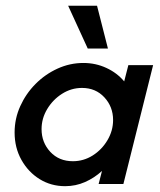

<svg xmlns="http://www.w3.org/2000/svg" viewBox="-20 -645 561 673"><path d="M208.3 7.6Q159 7.6 119.1 -17Q79.2 -41.7 55.2 -84.4Q31.2 -127.1 31.2 -180.6Q31.2 -229.2 51 -272.9Q70.8 -316.7 104.5 -350.7Q138.2 -384.7 181.6 -404.5Q225 -424.3 272.2 -424.3Q315.3 -424.3 352.8 -406.9Q390.3 -389.6 415.3 -359.7L429.9 -416.7H516.7L412.5 0H325.7L337.5 -45.8Q311.1 -21.5 278.1 -6.9Q245.1 7.6 208.3 7.6ZM235.4 -79.9Q272.9 -79.9 304.9 -100Q336.8 -120.1 356.6 -153.5Q376.4 -186.8 376.4 -224.3Q376.4 -270.8 345.8 -303.8Q315.3 -336.8 267.4 -336.8Q229.9 -336.8 197.6 -316.3Q165.3 -295.8 145.5 -262.8Q125.7 -229.9 125.7 -192.4Q125.7 -145.8 156.2 -112.8Q186.8 -79.9 235.4 -79.9ZM287.5 -475 218.8 -625H320.1L358.3 -475Z"/></svg>

Font: Afacad Medium
Style: Italic
Weight: 500
Italic angle: -14°
Designer: Kristian Moeller
Foundry: Dicotype
Version: Version 1.000; ttfautohint (v1.8.4.7-5d5b)